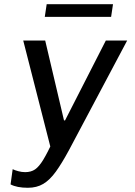

<svg xmlns="http://www.w3.org/2000/svg" viewBox="-20 -703 640 909"><path d="M112 186Q86 186 65.5 182Q45 178 30 170L40 98Q50 103 66.5 107.5Q83 112 99 112Q127 112 146 99Q165 86 185 53Q205 20 233 -40L229 33L90 -511H194L283 -133H288L481 -511H582L307 7Q273 70 244.5 109.5Q216 149 185 167.5Q154 186 112 186ZM192 -623 201 -683H515L506 -623Z"/></svg>

Font: Chivo Mono
Style: Italic
Weight: 400
Italic angle: -8.05°
Monospace: yes
Version: Version 1.008